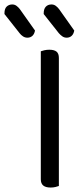

<svg xmlns="http://www.w3.org/2000/svg" viewBox="-93 -836 375 861"><path d="M90 -363H171V-2Q166 0 156 2.5Q146 5 134 5Q112 5 101 -4Q90 -13 90 -32ZM171 -296H90V-606Q95 -608 105.5 -610.5Q116 -613 128 -613Q150 -613 160.5 -604.5Q171 -596 171 -576ZM-5 -687 -73 -773V-776Q-73 -797 -63 -806.5Q-53 -816 -38 -816Q-27 -816 -18.5 -809.5Q-10 -803 -4 -795L64 -699Q61 -683 52 -675Q43 -667 30 -667Q19 -667 10 -673Q1 -679 -5 -687ZM171 -687 103 -773V-776Q103 -796 112.5 -806Q122 -816 138 -816Q149 -816 157.5 -809.5Q166 -803 172 -795L240 -699Q237 -683 228 -675Q219 -667 206 -667Q195 -667 186.5 -673Q178 -679 171 -687Z"/></svg>

Font: Baloo Tamma 2
Style: Regular
Weight: 400
Designer: Divya Kowshik, Shuchita Grover and Ek Type
Foundry: Ek Type
Version: Version 1.700